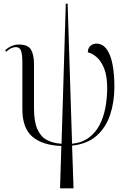

<svg xmlns="http://www.w3.org/2000/svg" viewBox="-20 -780 698 1039"><path d="M305 239 312 10Q209 6 155 -40.5Q101 -87 101 -189V-439Q101 -487 93.5 -506Q86 -525 66 -525Q56 -525 43 -520Q30 -515 13 -500L8 -508Q23 -522 41.5 -530.5Q60 -539 82 -539Q132 -539 148 -511Q164 -483 164 -432V-194Q164 -123 181.5 -82.5Q199 -42 232 -23.5Q265 -5 313 -2L336 -760H346L370 -2Q425 -8 461.5 -35.5Q498 -63 519.5 -105Q541 -147 550.5 -198.5Q560 -250 560 -303Q560 -368 544 -408.5Q528 -449 504 -470Q480 -491 455 -497Q456 -521 470 -532.5Q484 -544 501 -544Q535 -544 557 -514Q579 -484 589 -431Q599 -378 599 -310Q599 -228 576 -159Q553 -90 503 -45.5Q453 -1 370 8L378 239Z"/></svg>

Font: Noto Serif Display SemiCondensed Light
Style: Regular
Weight: 300
Width: 4
Designer: Monotype Design Team
Foundry: Monotype Imaging Inc.
Version: Version 2.009